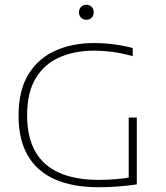

<svg xmlns="http://www.w3.org/2000/svg" viewBox="-20 -783 697 807"><path d="M395 4Q285 4 210 -29.5Q135 -63 96.5 -129.8Q58 -196.5 58 -297Q58 -404 99.8 -471.2Q141.5 -538.5 213 -570.2Q284.5 -602 374 -602Q418.5 -602 460 -596.5Q501.5 -591 538 -581V-547Q491 -560 452.2 -565Q413.5 -570 375 -570Q294.5 -570 231 -542.5Q167.5 -515 130.8 -455.2Q94 -395.5 94 -298Q94 -207 128 -146.8Q162 -86.5 229 -56.8Q296 -27 395 -27Q431 -27 468 -30Q505 -33 534 -39L521 -22V-289H555V-8Q514.5 -2 473.5 1Q432.5 4 395 4ZM343 -700Q329.5 -700 320.8 -708.5Q312 -717 312 -731Q312 -745.5 320.8 -754.2Q329.5 -763 343 -763Q356.5 -763 365.2 -754.2Q374 -745.5 374 -731Q374 -717 365.2 -708.5Q356.5 -700 343 -700Z"/></svg>

Font: Encode Sans SC Expanded Thin
Style: Regular
Weight: 250
Width: 7
Designer: Multiple Designers
Foundry: Impallari Type
Version: Version 3.002